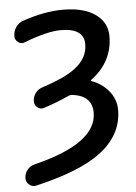

<svg xmlns="http://www.w3.org/2000/svg" viewBox="-54 -597 601 847"><g transform="rotate(-5 246.5 -173.0)"><path d="M256.8 -554.7Q348.6 -554.7 399.9 -518.1Q451.2 -481.4 451.2 -420.9Q451.2 -307.6 354.5 -235.4Q352.5 -234.4 353 -232.4Q353.5 -230.5 355.5 -229.5Q398.4 -214.8 428.7 -179.7Q460.9 -141.6 460.9 -93.8Q460.9 17.6 359.4 93.8Q268.6 162.1 72.3 208Q68.4 209 63.5 209Q51.8 209 41 200.2Q27.3 189.5 27.3 171.9Q27.3 151.4 40 135.3Q52.7 119.1 72.3 114.3Q352.5 45.9 352.5 -90.8Q352.5 -166 264.6 -176.8Q256.8 -177.7 250 -174.8Q205.1 -153.3 137.7 -130.9Q131.8 -128.9 127 -128.9Q116.2 -128.9 107.4 -135.7Q93.8 -145.5 93.8 -163.1Q93.8 -183.6 106 -199.7Q118.2 -215.8 137.7 -221.7Q240.2 -254.9 286.1 -291Q341.8 -334 341.8 -394.5Q341.8 -465.8 239.3 -465.8Q180.7 -465.8 78.1 -426.8Q71.3 -423.8 65.4 -423.8Q56.6 -423.8 47.9 -429.7Q33.2 -439.5 33.2 -457Q33.2 -478.5 45.4 -496.6Q57.6 -514.6 78.1 -521.5Q174.8 -554.7 256.8 -554.7Z"/></g></svg>

Font: Gen Jyuu Gothic Medium
Style: Regular
Weight: 500
Designer: [Source Han Sans]
Ryoko NISHIZUKA  (kana & ideographs); Paul D. Hunt (Latin, Greek & Cyrillic); Wenlong ZHANG  (bopomofo
Version: Version 1.002.20150607